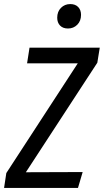

<svg xmlns="http://www.w3.org/2000/svg" viewBox="-35 -923 510 943"><path d="M-4 -73 347 -612H98L110 -689H455L443 -615L92 -77L371 -78L348 0H-15ZM246 -836Q246 -866 264.5 -884.5Q283 -903 310 -903Q335 -903 349 -888.5Q363 -874 363 -850Q363 -820 344.5 -801.5Q326 -783 299 -783Q274 -783 260 -797.5Q246 -812 246 -836Z"/></svg>

Font: Fira Sans Compressed
Style: Italic
Weight: 400
Width: 1
Italic angle: -8°
Designer: bBox Type GmbH & Carrois Corporate GbR & Edenspiekermann AG
Foundry: bBox Type GmbH & Carrois Corporate GbR & Edenspiekermann AG
Version: Version 4.301